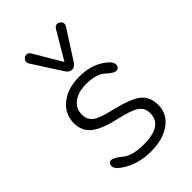

<svg xmlns="http://www.w3.org/2000/svg" viewBox="-227 -839 932 932"><g transform="rotate(-45 238.5 -373.5)"><path d="M237 7Q150 7 85 -36Q51 -58 51 -79Q51 -101 71 -101Q88 -101 123.5 -71.5Q159 -42 237 -42Q366 -42 366 -128Q366 -164 338 -183.5Q310 -203 233 -220Q144 -240 106.5 -271Q69 -302 69 -355Q69 -418 118.5 -457.5Q168 -497 247 -497Q326 -497 381 -458Q416 -433 416 -411Q416 -402 410 -395.5Q404 -389 396 -389Q378 -389 346.5 -418.5Q315 -448 244 -448Q191 -448 158.5 -423.5Q126 -399 126 -358Q126 -322 151 -303Q176 -284 247 -268Q348 -244 385 -214.5Q422 -185 422 -128Q422 -67 371 -30Q320 7 237 7ZM247 -545Q229 -545 216 -565L121 -713Q111 -728 118.5 -740Q126 -752 139.5 -754Q153 -756 163 -740L247 -598L331 -740Q341 -756 354.5 -754Q368 -752 375.5 -740Q383 -728 373 -713L278 -565Q272 -556 264.5 -550.5Q257 -545 247 -545Z"/></g></svg>

Font: Nunito VF Beta Light
Style: Regular
Weight: 300
Designer: Vernon Adams
Foundry: newtypography
Version: Version 3.001